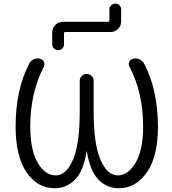

<svg xmlns="http://www.w3.org/2000/svg" viewBox="-20 -1087 943 1050"><path d="M571.3 -967.8Q578.1 -967.8 578.1 -974.6V-1035.2Q578.1 -1048.8 587.9 -1058.1Q597.7 -1067.4 610.8 -1067.4Q624 -1067.4 633.3 -1058.1Q642.6 -1048.8 642.6 -1035.2V-969.7Q642.6 -946.3 626 -929.2Q609.4 -912.1 585 -912.1H337.9Q330.1 -912.1 330.1 -905.3V-844.7Q330.1 -831.1 320.8 -821.8Q311.5 -812.5 298.3 -812.5Q285.2 -812.5 275.4 -821.8Q265.6 -831.1 265.6 -844.7V-910.2Q265.6 -933.6 282.7 -950.7Q299.8 -967.8 323.2 -967.8ZM455.1 -257.8Q455.1 -258.8 454.1 -258.8Q453.1 -258.8 453.1 -257.8Q436.5 -151.4 390.1 -104.5Q343.8 -57.6 279.3 -57.6Q184.6 -57.6 125 -145Q65.4 -232.4 65.4 -394.5Q65.4 -596.7 139.6 -738.3Q147.5 -754.9 164.1 -762.7Q175.8 -767.6 187.5 -767.6Q193.4 -767.6 199.2 -765.6Q213.9 -762.7 220.2 -749Q226.6 -735.4 219.7 -721.7Q145.5 -580.1 145.5 -394.5Q145.5 -266.6 186 -197.3Q226.6 -127.9 284.7 -127.9Q342.8 -127.9 379.4 -213.9Q416 -299.8 416 -474.6V-644.5Q416 -660.2 427.2 -671.4Q438.5 -682.6 454.1 -682.6Q469.7 -682.6 481 -671.4Q492.2 -660.2 492.2 -644.5V-474.6Q492.2 -299.8 529.3 -213.9Q566.4 -127.9 624 -127.9Q680.7 -127.9 721.7 -197.3Q762.7 -266.6 762.7 -394.5Q762.7 -580.1 688.5 -721.7Q680.7 -735.4 687 -749Q693.4 -762.7 708 -765.6Q713.9 -767.6 719.7 -767.6Q732.4 -767.6 743.2 -762.7Q759.8 -754.9 768.6 -738.3Q842.8 -596.7 843.8 -394.5Q843.8 -232.4 783.7 -145Q723.6 -57.6 628.9 -57.6Q564.5 -57.6 518.6 -104.5Q472.7 -151.4 455.1 -257.8Z"/></svg>

Font: Gen Jyuu Gothic P Normal
Style: Regular
Weight: 300
Designer: [Source Han Sans]
Ryoko NISHIZUKA  (kana & ideographs); Paul D. Hunt (Latin, Greek & Cyrillic); Wenlong ZHANG  (bopomofo
Version: Version 1.002.20150607